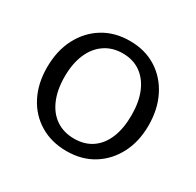

<svg xmlns="http://www.w3.org/2000/svg" viewBox="-125 -680 848 830"><g transform="rotate(30 299.5 -265.0)"><path d="M299 10Q224 10 166.5 -24.5Q109 -59 77.5 -120.5Q46 -182 46 -262Q46 -345 78.5 -407.5Q111 -470 168 -505Q225 -540 300 -540Q376 -540 432.5 -504.5Q489 -469 520.5 -406.5Q552 -344 552 -263Q552 -183 520 -121.5Q488 -60 431.5 -25Q375 10 299 10ZM301 -53Q353 -53 390 -78.5Q427 -104 446.5 -151.5Q466 -199 466 -265Q466 -331 446 -378.5Q426 -426 389 -452Q352 -478 300 -478Q249 -478 211 -452Q173 -426 152.5 -378.5Q132 -331 132 -265Q132 -200 152.5 -152Q173 -104 211 -78.5Q249 -53 301 -53Z"/></g></svg>

Font: Libre Franklin
Style: Regular
Weight: 400
Designer: Pablo Impallari, Rodrigo Fuenzalida, Nhung Nguyen
Foundry: Impallari Type
Version: Version 3.000